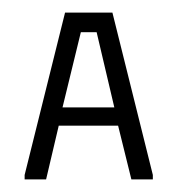

<svg xmlns="http://www.w3.org/2000/svg" viewBox="-20 -720 282 304"><path d="M19 -436V-443L83 -700H158L222 -443V-436H188L167 -521H73L53 -436ZM79 -550H161L133 -669H108Z"/></svg>

Font: Phudu
Style: Regular
Weight: 400
Version: Version 1.005;gftools[0.9.23]